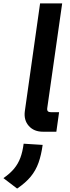

<svg xmlns="http://www.w3.org/2000/svg" viewBox="-93 -770 408 1121"><path d="M157 -1Q105 -1 75 -35Q45 -69 52 -121L141 -750H270L183 -140Q181 -126 186.5 -120.5Q192 -115 204 -115H252L236 -1ZM7 331 -73 270Q-34 243 -10.5 214.5Q13 186 26 151Q39 116 45 69L156 76Q148 135 132 180Q116 225 86.5 261Q57 297 7 331Z"/></svg>

Font: Finlandica SemiBold
Style: Italic
Weight: 600
Italic angle: -8°
Designer: Niklas Ekholm, Juho Hiilivirta, Jaakko Suomalainen
Foundry: Helsinki Type Studio
Version: Version 1.063